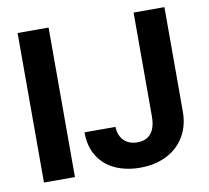

<svg xmlns="http://www.w3.org/2000/svg" viewBox="-79 -795 972 894"><g transform="rotate(-10 407.0 -348.5)"><path d="M206.4 0H59.9V-707H206.4ZM754.1 -707V-213.8Q754.1 -146.2 723.9 -95.6Q693.7 -45 639.3 -17.6Q584.8 9.8 513.9 9.8Q448.7 9.8 397.2 -13.4Q345.8 -36.5 316.1 -83.2Q286.3 -129.9 286.3 -197.4H432.9Q433.5 -169.8 444.8 -149.8Q456 -129.8 475.5 -119.3Q495.1 -108.7 521.1 -108.7Q563.5 -108.7 585.6 -135.4Q607.7 -162.1 608.3 -213.8V-707Z"/></g></svg>

Font: Pretendard JP Variable
Style: Regular
Weight: 400
Designer: Base glyphs from Inter by Rasmus Andersson; Hangul glyphs from Noto Sans CJK(Source Han Sans) by Jang Soo-young and Kang
Foundry: Kil Hyung-jin
Version: Version 1.307;Glyphs 3.2 (3192)